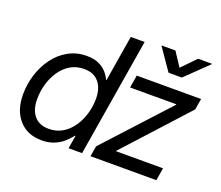

<svg xmlns="http://www.w3.org/2000/svg" viewBox="-123 -921 1275 1110"><g transform="rotate(20 514.0 -365.5)"><path d="M228.5 10.7Q139.6 10.7 88.4 -47.4Q37.1 -105.5 37.1 -203.1Q37.1 -265.6 55.7 -325Q74.2 -384.3 109.4 -432.4Q144.5 -480.5 195.1 -509Q245.6 -537.6 309.1 -537.6Q352.5 -537.6 382.3 -524.2Q412.1 -510.7 430.9 -489.5Q449.7 -468.3 459.5 -445.3H462.4L508.8 -727.5H594.2L474.1 0H391.1L404.3 -80.1H399.9Q381.8 -55.7 357.4 -34.9Q333 -14.2 301 -1.7Q269 10.7 228.5 10.7ZM243.7 -65.9Q291.5 -65.9 328.4 -88.1Q365.2 -110.4 390.6 -147.7Q416 -185.1 429.2 -230.5Q442.4 -275.9 442.4 -321.8Q442.4 -386.2 411.1 -423.8Q379.9 -461.4 319.8 -461.4Q272 -461.4 235.4 -439.2Q198.7 -417 173.8 -379.9Q148.9 -342.8 136 -297.6Q123 -252.4 123 -205.6Q123 -140.1 154.3 -103Q185.5 -65.9 243.7 -65.9ZM525.9 0 536.6 -64.5 888.7 -448.2 889.6 -451.7H605L617.7 -529.3H1013.7L1002 -460.9L655.8 -81.1L655.3 -77.6H943.8L931.2 0ZM778.3 -742.2 834.5 -656.7 918 -742.2H1003.4V-740.2L866.7 -607.9H784.7L693.4 -740.2L693.8 -742.2Z"/></g></svg>

Font: Inter 24pt
Style: Italic
Weight: 400
Italic angle: -9.3988°
Designer: Rasmus Andersson
Foundry: rsms
Version: Version 4.001;git-66647c0bb